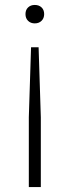

<svg xmlns="http://www.w3.org/2000/svg" viewBox="-20 -566 282 776"><path d="M120.5 -546Q137.5 -546 148 -536Q158.5 -526 158.5 -509Q158.5 -492.5 148 -482Q137.5 -471.5 120.5 -471.5Q104 -471.5 93.5 -481.8Q83 -492 83 -509Q83 -526 93.5 -536Q104 -546 120.5 -546ZM105.5 -375H136L145 -92V190H96.5V-92Z"/></svg>

Font: Encode Sans SemiExpanded SemiExpanded ExtraLight
Style: Regular
Weight: 200
Width: 6
Designer: Multiple Designers
Foundry: Impallari Type
Version: Version 3.000; ttfautohint (v1.8.3) -l 8 -r 50 -G 200 -x 14 